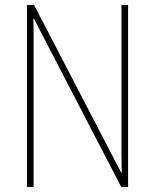

<svg xmlns="http://www.w3.org/2000/svg" viewBox="-20 -734 609 754"><path d="M483 0H456L113 -661H111Q112 -633 112 -603.5Q112 -574 112 -533V0H86V-714H114L456 -56H458Q457 -91 457 -128Q457 -165 457 -191V-714H483Z"/></svg>

Font: Noto Sans Bengali Condensed Thin
Style: Regular
Weight: 100
Width: 3
Designer: Joana Ranito - Universal Thirst; Jelle Bosma - Monotype Design Team
Foundry: Universal Thirst ehf.
Version: Version 3.000; ttfautohint (v1.8.4.7-5d5b)